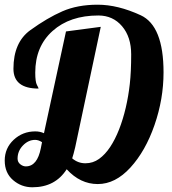

<svg xmlns="http://www.w3.org/2000/svg" viewBox="-45 -770 734 817"><path d="M29.8 -95.2Q29.8 -80.1 41.3 -71Q52.7 -62 64.9 -62Q113.8 -62 128.9 -140.1L133.8 -165Q118.7 -174.8 104.5 -174.8Q75.7 -174.8 52.7 -151.1Q29.8 -127.4 29.8 -95.2ZM119.1 -393.1Q12.2 -393.1 12.2 -477.5Q12.2 -589.8 84.2 -641.8Q156.2 -693.8 220.5 -721.9Q284.7 -750 370.6 -750Q456.5 -750 553.7 -705.1Q650.9 -660.2 650.9 -461.9Q650.9 -348.6 612.5 -238Q574.2 -127.4 510 -57.1Q445.8 13.2 371.1 13.2Q296.4 13.2 238.8 -49.8Q189.9 26.9 92.8 26.9Q45.9 26.9 10.5 -3.7Q-24.9 -34.2 -24.9 -86.9Q-24.9 -139.6 13.4 -175.3Q51.8 -210.9 105 -210.9Q125.5 -210.9 142.1 -203.1L235.8 -636.2L383.8 -655.8L274.9 -143.1Q267.6 -112.3 262.2 -96.2Q286.6 -75.2 318.4 -75.2Q350.6 -75.2 376.5 -93.8Q402.3 -112.3 423.6 -144.3Q444.8 -176.3 461.7 -219.2Q478.5 -262.2 490 -311.3Q501.5 -360.4 507.3 -412.4Q513.2 -464.4 513.2 -538.6Q513.2 -612.8 474.4 -658.4Q435.5 -704.1 373.5 -704.1Q252.4 -704.1 178.7 -638.2Q105 -572.3 105 -460.9Q105 -421.4 112.1 -408.7Q119.1 -396 119.1 -393.1Z"/></svg>

Font: Lobster-Regular
Style: Regular
Weight: 400
Designer: Pablo Impallari
Foundry: Pablo Impallari
Version: Version 1.007; ttfautohint (v1.1) -l 8 -r 50 -G 50 -x 14 -D 